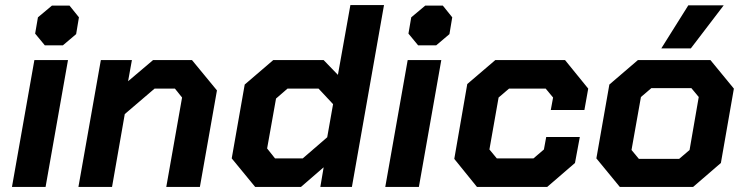

<svg xmlns="http://www.w3.org/2000/svg" viewBox="-20 -734 2928 754"><path d="M118 -602 129 -666 184 -712H253L290 -666L279 -600L227 -556H156ZM115 -498H247L159 0H27Z M376 -498H498L483 -415L581 -498H734L832 -379L765 0H633L695 -351L667 -386H587L470 -286L420 0H288Z M890 -112 941 -402 1053 -498H1251L1307 -440L1356 -714H1488L1362 0H1238L1251 -77L1162 0H982ZM1169 -112 1265 -195 1288 -325 1231 -386H1109L1064 -347L1029 -151L1060 -112Z M1584 -602 1595 -666 1650 -712H1719L1756 -666L1745 -600L1693 -556H1622ZM1581 -498H1713L1625 0H1493Z M1764 -110 1815 -404 1925 -498H2199L2290 -386L2275 -302H2143L2152 -351L2123 -386H1979L1938 -351L1902 -147L1931 -112H2075L2116 -147L2125 -196H2257L2238 -94L2129 0H1853Z M2322 -112 2373 -402 2485 -498H2770L2862 -386L2811 -94L2702 0H2414ZM2647 -110 2688 -145 2724 -353 2695 -388H2538L2497 -353L2460 -145L2489 -110ZM2683 -713H2822L2693 -544H2577Z"/></svg>

Font: Chakra Petch
Style: Bold Italic
Weight: 700
Italic angle: -10°
Designer: Katatrad Aksorn Co.,Ltd.
Foundry: Cadson Demak Co.,Ltd.
Version: Version 1.000; ttfautohint (v1.6)